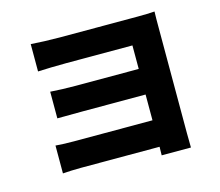

<svg xmlns="http://www.w3.org/2000/svg" viewBox="-109 -881 1218 1065"><g transform="rotate(-15 500.0 -348.0)"><path d="M138 -161V-1C160 -3 208 -5 242 -5H694L693 44H861C861 23 860 -18 860 -39C860 -132 860 -591 860 -644C860 -674 860 -719 861 -737C840 -735 795 -734 765 -734C662 -734 435 -734 316 -734C263 -734 189 -737 151 -740V-583C187 -585 263 -587 316 -587C435 -587 641 -587 694 -587V-452H332C283 -452 225 -454 187 -457V-304C217 -304 283 -305 332 -305H694V-157H243C197 -157 159 -159 138 -161Z"/></g></svg>

Font: Noto Sans CJK HK Black
Style: Regular
Weight: 900
Designer: Ryoko NISHIZUKA 西塚涼子 (kana, bopomofo & ideographs); Paul D. Hunt (Latin, Greek & Cyrillic); Sandoll Communications 산돌커뮤니
Foundry: Adobe
Version: Version 2.004;hotconv 1.0.118;makeotfexe 2.5.65603